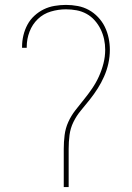

<svg xmlns="http://www.w3.org/2000/svg" viewBox="-20 -763 540 783"><path d="M240 0V-156Q240 -184 243.5 -212Q247 -240 258.5 -265.5Q270 -291 287.5 -313.5Q305 -336 322.5 -357.5Q340 -379 356 -402.5Q372 -426 383.5 -451.5Q395 -477 402 -504.5Q409 -532 409 -560Q409 -582 404.5 -603Q400 -624 390.5 -643.5Q381 -663 366.5 -679.5Q352 -696 333 -706.5Q314 -717 292.5 -721Q271 -725 249 -725Q218 -725 187.5 -716Q157 -707 134.5 -685.5Q112 -664 100.5 -634Q89 -604 89 -572V-568H70V-573Q70 -596 75.5 -619Q81 -642 92 -662.5Q103 -683 120.5 -699Q138 -715 158.5 -725Q179 -735 202.5 -739Q226 -743 249 -743Q273 -743 297 -738.5Q321 -734 342 -722.5Q363 -711 380 -693Q397 -675 407.5 -653.5Q418 -632 423 -608Q428 -584 428 -560Q428 -532 422 -504.5Q416 -477 404.5 -451Q393 -425 378 -401.5Q363 -378 345.5 -356Q328 -334 310 -312.5Q292 -291 279.5 -265.5Q267 -240 263.5 -212Q260 -184 260 -156V0Z"/></svg>

Font: Iosevka SS18 Thin
Style: Regular
Weight: 100
Monospace: yes
Designer: Belleve Invis
Foundry: Belleve Invis
Version: Version 25.1.1; ttfautohint (v1.8.4)